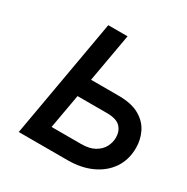

<svg xmlns="http://www.w3.org/2000/svg" viewBox="-160 -840 956 979"><g transform="rotate(30 318.5 -350.0)"><path d="M78.5 0 201.5 -700H315L264.5 -415H427Q503.5 -415 549.5 -388.5Q595.5 -362 616.2 -319.5Q637 -277 637 -228.5Q637 -158.5 602.2 -107.2Q567.5 -56 506.5 -28Q445.5 0 366 0ZM210.5 -106H384Q433 -106 463.2 -123.2Q493.5 -140.5 507.8 -167.2Q522 -194 522 -223Q522 -260.5 498.8 -284.5Q475.5 -308.5 420 -308.5H246.5Z"/></g></svg>

Font: Overpass SemiBold
Style: Italic
Weight: 600
Italic angle: -10°
Designer: Delve Withrington, Dave Bailey, Thomas Jockin
Foundry: Delve Fonts LLC
Version: Version 4.000